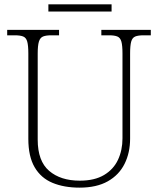

<svg xmlns="http://www.w3.org/2000/svg" viewBox="-20 -851 727 881"><path d="M345 10Q274 10 221 -12Q168 -34 139 -83.5Q110 -133 110 -214V-606Q110 -642 105 -660Q100 -678 86.5 -683.5Q73 -689 48 -689H13V-714H251V-689H215Q191 -689 177.5 -683.5Q164 -678 158.5 -660Q153 -642 153 -605V-210Q153 -112 205.5 -67Q258 -22 346 -22Q414 -22 457.5 -48Q501 -74 521.5 -118Q542 -162 542 -216V-606Q542 -642 537 -660Q532 -678 518.5 -683.5Q505 -689 481 -689H445V-714H672V-689H639Q614 -689 600.5 -683.5Q587 -678 582 -660Q577 -642 577 -605V-215Q577 -150 551.5 -99Q526 -48 474.5 -19Q423 10 345 10ZM202 -798V-831H492V-798Z"/></svg>

Font: Noto Serif Malayalam ExtraLight
Style: Regular
Weight: 200
Designer: Indian type Foundry, Jelle Bosma, Monotype Design Team
Foundry: Monotype Imaging Inc.
Version: Version 2.104; ttfautohint (v1.8.4.7-5d5b)